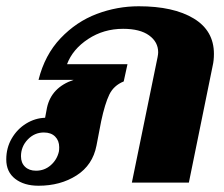

<svg xmlns="http://www.w3.org/2000/svg" viewBox="-39 -583 714 613"><path d="M-19 -74Q-19 -111 -1.5 -141Q16 -171 44.5 -188.5Q73 -206 105 -207L111 -239Q125 -304 196 -328H84Q104 -408 154.5 -461Q205 -514 270 -538.5Q335 -563 404 -563Q515 -563 579.5 -524Q644 -485 644 -411Q644 -390 640 -373L564 0H382L464 -400Q466 -410 466 -416Q466 -449 437 -470Q408 -491 354 -491Q292 -491 242.5 -458.5Q193 -426 175 -378H368L356 -323Q324 -310 310 -281Q296 -252 284 -196L269 -118Q257 -56 205.5 -23Q154 10 84 10Q38 10 9.5 -12Q-19 -34 -19 -74ZM149 -99Q150 -104 150 -113Q150 -134 137 -147Q124 -160 101 -160Q71 -160 49.5 -137.5Q28 -115 28 -84Q28 -63 41 -50.5Q54 -38 76 -38Q103 -38 123 -55.5Q143 -73 149 -99Z"/></svg>

Font: Taviraj ExtraBold
Style: Italic
Weight: 800
Italic angle: -12°
Designer: Katatrad Team
Foundry: CadsonDemak
Version: Version 1.001